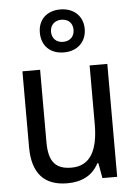

<svg xmlns="http://www.w3.org/2000/svg" viewBox="-56 -855 643 908"><g transform="rotate(-5 265.0 -401.0)"><path d="M265 -608C329 -608 372 -649 372 -711C372 -773 326 -812 265 -812C200 -812 159 -772 159 -711C159 -648 200 -608 265 -608ZM265 -658C234 -658 212 -678 212 -711C212 -742 234 -763 265 -763C299 -763 319 -742 319 -711C319 -678 297 -658 265 -658ZM227 10C294 10 347 -15 376 -72H381L394 0H464V-536H380V-258C380 -133 342 -62 253 -62C179 -62 145 -98 145 -191V-536H61V-176C61 -50 119 10 227 10Z"/></g></svg>

Font: Noto Sans Mono Condensed
Style: Regular
Weight: 400
Width: 3
Designer: Monotype Design Team
Foundry: Monotype Imaging Inc.
Version: Version 2.014